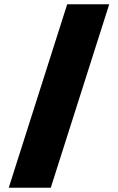

<svg xmlns="http://www.w3.org/2000/svg" viewBox="-20 -760 553 900"><path d="M295 -740H492L218 120H21Z"/></svg>

Font: Encode Sans Wide
Style: Black
Weight: 900
Designer: Pablo Impallari, Andres Torresi
Foundry: Pablo Impallari, Andres Torresi
Version: Version 1.000; ttfautohint (v1.00) -l 8 -r 50 -G 200 -x 14 -